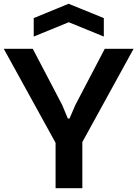

<svg xmlns="http://www.w3.org/2000/svg" viewBox="-23 -999 729 1019"><path d="M272 -241 -3 -740H151L307 -442L337 -370H346L377 -442L533 -740H686L414 -245V0H272ZM156 -903 341 -979 528 -903V-805L342 -881L156 -805Z"/></svg>

Font: Encode Sans Normal
Style: SemiBold
Weight: 600
Designer: Pablo Impallari, Andres Torresi
Foundry: Pablo Impallari, Andres Torresi
Version: Version 1.000; ttfautohint (v1.00) -l 8 -r 50 -G 200 -x 14 -